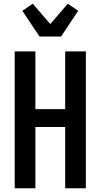

<svg xmlns="http://www.w3.org/2000/svg" viewBox="-20 -1011 540 1031"><path d="M59 0V-735H170V-425H330V-735H441V0H330V-329H170V0ZM192 -815 100 -953 156 -991 250 -882 344 -991 400 -953 308 -815Z"/></svg>

Font: Iosevka Fixed
Style: Bold
Weight: 700
Monospace: yes
Designer: Belleve Invis
Foundry: Belleve Invis
Version: Version 32.3.0